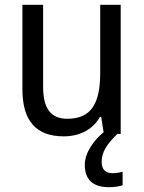

<svg xmlns="http://www.w3.org/2000/svg" viewBox="-20 -556 599 797"><path d="M402 116C402 76 422 44 467 0H481V-536H396V-255C396 -129 361 -63 259 -63C191 -63 159 -106 159 -195V-536H73V-186C73 -56 128 10 245 10C307 10 365 -16 395 -71H400L410 -7C370 26 332 77 332 128C332 188 364 221 432 221C456 221 473 218 489 213V157C479 159 466 163 447 163C418 163 402 147 402 116Z"/></svg>

Font: Noto Sans Sinhala UI SemiCondensed
Style: Regular
Weight: 400
Width: 4
Designer: Jelle Bosma - Monotype Design Team
Foundry: Monotype Imaging Inc.
Version: Version 2.006